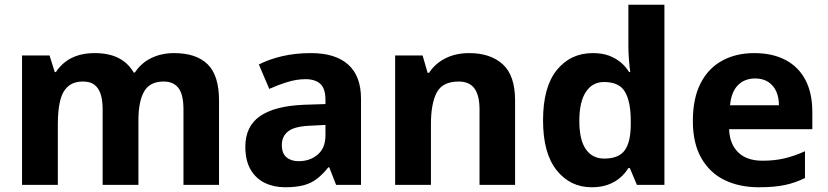

<svg xmlns="http://www.w3.org/2000/svg" viewBox="-20 -780 3493 810"><path d="M714 -556Q808 -556 856 -508.8Q904 -461.6 904 -356V0H754V-318Q754 -381 733 -408.5Q712 -436 670.2 -436Q612 -436 588 -394Q564 -352 564 -272.8V0H413V-318Q413 -359 404 -384.8Q395 -410.6 377 -423.3Q359 -436 330.5 -436Q290 -436 266.5 -415Q243 -394 233.5 -354.2Q224 -314.3 224 -256V0H73V-546H189L211 -476H215.8Q232 -501 255.5 -519Q279 -537 310 -546.5Q341 -556 379 -556Q439.7 -556 480.4 -535Q521 -514 544 -474H549Q576 -515 619 -535.5Q662 -556 714 -556Z M1292 -556Q1395 -556 1449 -507.5Q1503 -459 1503 -364V0H1398L1369 -74H1365Q1342 -45 1317.5 -26Q1293 -7 1261 1.5Q1229 10 1183 10Q1135 10 1097 -8.5Q1059 -27 1037 -65Q1015 -103 1015 -161Q1015 -247 1077 -290Q1139 -333 1262 -338L1353 -341V-358Q1353 -407 1331 -426.5Q1309 -446 1269 -446Q1232 -446 1193 -434Q1154 -422 1116 -405L1072 -508Q1115 -530 1170.5 -543Q1226 -556 1292 -556ZM1296 -250Q1225 -248 1197 -227Q1169 -206 1169 -168Q1169 -133 1188.5 -116.5Q1208 -100 1240 -100Q1288 -100 1320.5 -128Q1353 -156 1353 -208V-253Z M1959 -556Q2049 -556 2101 -508.8Q2153 -461.6 2153 -356V0H2003V-318Q2003 -377.5 1981.7 -406.7Q1960.5 -436 1915 -436Q1847 -436 1822.5 -389.6Q1798 -343.2 1798 -256V0H1647V-546H1762.8L1784 -473H1790Q1808 -500 1833.5 -518.5Q1859 -537 1890.5 -546.5Q1922 -556 1959 -556Z M2476 10Q2386 10 2328.5 -61.5Q2271 -133 2271 -272Q2271 -413 2329 -484.5Q2387 -556 2481 -556Q2520 -556 2548.5 -545.5Q2577 -535 2598.5 -517Q2620 -499 2634 -476H2639Q2636 -494 2633.5 -526.5Q2631 -559 2631 -586V-760H2783V0H2667L2637 -71H2631Q2617 -48 2596 -30Q2575 -12 2545.5 -1Q2516 10 2476 10ZM2529 -111Q2591 -111 2616 -146.5Q2641 -182 2641 -255V-271Q2641 -350 2617 -392Q2593 -434 2528 -434Q2479 -434 2451.5 -392Q2424 -350 2424 -270Q2424 -190 2451.5 -150.5Q2479 -111 2529 -111Z M3162 -556Q3238 -556 3293 -527.5Q3348 -499 3377.5 -443.5Q3407 -388 3407 -308V-235H3056Q3058 -173 3094 -137.5Q3130 -102 3197 -102Q3248 -102 3290 -112Q3332 -122 3376 -142V-29Q3336 -9 3291.5 0.5Q3247 10 3181 10Q3100 10 3037.5 -20Q2975 -50 2939 -112.5Q2903 -175 2903 -269Q2903 -365 2935.5 -428.5Q2968 -492 3026.5 -524Q3085 -556 3162 -556ZM3166 -449Q3121 -449 3093 -420.5Q3065 -392 3060 -336H3266Q3266 -369 3255 -394Q3244 -419 3221.5 -434Q3199 -449 3166 -449Z"/></svg>

Font: Noto Sans Lao UI
Style: Regular
Weight: 400
Designer: Monotype Design Team
Foundry: Monotype Imaging Inc.
Version: Version 2.000